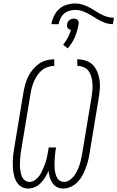

<svg xmlns="http://www.w3.org/2000/svg" viewBox="-20 -1076 675 1104"><path d="M343 8Q323 8 307 -0.5Q291 -9 281 -24Q271 -39 266 -57Q261 -75 259 -93Q251 -75 240 -57Q229 -39 214.5 -24Q200 -9 181 -0.5Q162 8 142 8Q125 8 109.5 1Q94 -6 83.5 -18.5Q73 -31 67 -47Q61 -63 58 -80Q55 -97 54 -114.5Q53 -132 53.5 -149.5Q54 -167 56 -185Q58 -203 61 -220L115 -546Q119 -568 125 -590.5Q131 -613 141.5 -634.5Q152 -656 168 -675.5Q184 -695 203.5 -709Q223 -723 246 -729Q269 -735 292 -735V-697Q274 -697 255.5 -691Q237 -685 222 -673Q207 -661 196 -645Q185 -629 177 -611.5Q169 -594 164 -576Q159 -558 156 -540L102 -214Q100 -201 98 -187Q96 -173 95.5 -159.5Q95 -146 94.5 -132.5Q94 -119 95.5 -106Q97 -93 100 -80Q103 -67 108.5 -56Q114 -45 125 -37.5Q136 -30 150 -30Q164 -30 177 -38Q190 -46 200 -57.5Q210 -69 216.5 -82Q223 -95 229 -109Q235 -123 240 -136.5Q245 -150 248 -164Q251 -178 254 -192Q257 -206 259 -221L260 -228H302L301 -221Q299 -206 297 -192Q295 -178 294.5 -164Q294 -150 293.5 -136Q293 -122 294 -108.5Q295 -95 298 -82Q301 -69 306.5 -57Q312 -45 323.5 -37.5Q335 -30 349 -30Q365 -30 380.5 -40.5Q396 -51 406.5 -65.5Q417 -80 424.5 -96Q432 -112 437.5 -128.5Q443 -145 446.5 -162Q450 -179 453 -195L507 -521Q510 -540 511.5 -559.5Q513 -579 511.5 -598Q510 -617 505 -635Q500 -653 489.5 -667.5Q479 -682 461.5 -689.5Q444 -697 425 -697L424 -735Q450 -735 474 -727Q498 -719 514 -702.5Q530 -686 539.5 -663Q549 -640 552.5 -615.5Q556 -591 554 -565.5Q552 -540 548 -515L494 -189Q491 -168 485 -146.5Q479 -125 471 -104Q463 -83 451.5 -63Q440 -43 424 -27Q408 -11 386 -1.5Q364 8 343 8ZM275 -937Q279 -960 290 -983.5Q301 -1007 320.5 -1024.5Q340 -1042 364.5 -1049Q389 -1056 413 -1056Q434 -1056 453.5 -1050Q473 -1044 490.5 -1035Q508 -1026 524 -1015.5Q540 -1005 557.5 -995.5Q575 -986 594.5 -980Q614 -974 635 -974L629 -937Q608 -937 589.5 -943Q571 -949 554 -958Q537 -967 521 -977.5Q505 -988 488 -997Q471 -1006 452.5 -1012.5Q434 -1019 413 -1019Q396 -1019 379 -1014Q362 -1009 348.5 -997.5Q335 -986 327.5 -969.5Q320 -953 317 -937ZM369 -798 343 -819Q359 -838 370 -859.5Q381 -881 388 -904Q382 -905 377.5 -907.5Q373 -910 369.5 -914.5Q366 -919 365.5 -925Q365 -931 366 -937Q367 -943 370 -949.5Q373 -956 379 -960.5Q385 -965 391.5 -967Q398 -969 405 -969Q412 -969 417.5 -967Q423 -965 427 -960.5Q431 -956 432 -949.5Q433 -943 432 -937Q426 -900 411 -864Q396 -828 369 -798Z"/></svg>

Font: Iosevka XLt Ex Obl
Style: Regular
Weight: 200
Width: 7
Italic angle: -9°
Monospace: yes
Designer: Belleve Invis
Foundry: Belleve Invis
Version: Version 32.5.0; ttfautohint (v1.8.4)